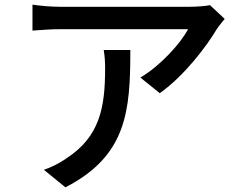

<svg xmlns="http://www.w3.org/2000/svg" viewBox="-20 -757 1040 822"><path d="M424 -543C429 -514 430 -490 430 -463C430 -297 407 -171 264 -79C232 -56 197 -40 168 -30L260 45C523 -90 538 -282 538 -543ZM879 -735C863 -731 818 -728 795 -728H236C197 -728 156 -732 119 -737V-626C162 -629 197 -632 236 -632H785C756 -575 668 -476 581 -425L664 -358C771 -434 866 -561 909 -634C917 -646 933 -665 942 -676Z"/></svg>

Font: Noto Sans CJK JP Medium
Style: Regular
Weight: 500
Designer: Ryoko NISHIZUKA (kana & ideographs); Paul D. Hunt (Latin, Greek & Cyrillic); Wenlong ZHANG (bopomofo); Sandoll Communica
Foundry: Adobe Systems Incorporated
Version: Version 1.004;PS 1.004;hotconv 1.0.82;makeotf.lib2.5.63406